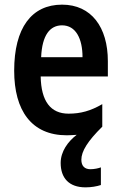

<svg xmlns="http://www.w3.org/2000/svg" viewBox="-20 -638 521 826"><path d="M330 49C330 13 357 -31 420 -93V-190C370 -161 327 -149 275 -149C198 -149 157 -202 155 -309H444V-375C444 -521 373 -618 247 -618C116 -618 41 -518 41 -334C41 -162 116 -56 267 -56C282 -56 296 -57 310 -58C272 -29 241 14 241 63C241 127 276 168 348 168C372 168 396 164 414 158V82C404 86 385 90 369 90C345 90 330 77 330 49ZM247 -529C306 -529 335 -472 335 -392H157C161 -487 195 -529 247 -529Z"/></svg>

Font: Noto Sans Malayalam UI Condensed SemiBold
Style: Regular
Weight: 600
Width: 3
Designer: Jelle Bosma - Monotype Design Team
Foundry: Monotype Imaging Inc.
Version: Version 2.104